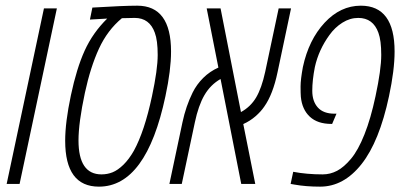

<svg xmlns="http://www.w3.org/2000/svg" viewBox="-20 -660 1462 689"><path d="M50.3 0H3.9L137.7 -629.9H184.1Z M472.7 -639.6Q593.8 -639.6 593.8 -475.1Q593.8 -408.7 573.7 -314.9Q504.9 9.8 335 9.8Q213.9 9.8 213.9 -154.8Q213.9 -221.2 234.4 -317.9Q254.9 -414.6 283.9 -478.5Q313 -542.5 364.7 -593.3L302.7 -589.8L311.5 -632.8Q422.4 -639.6 472.7 -639.6ZM261.7 -156.2Q261.7 -34.2 344.2 -34.2Q365.2 -34.2 384 -41.7Q402.8 -49.3 422.9 -68.8Q442.9 -88.4 460.4 -119.1Q498.5 -188.5 525.4 -314.9Q545.9 -410.6 545.9 -462.9Q545.9 -515.1 535.6 -542.5Q516.6 -595.7 463.4 -595.7L417.5 -594.7Q365.7 -551.8 335.2 -485.6Q304.7 -419.4 284.7 -327.1Q261.7 -219.2 261.7 -156.2Z M1024.4 -629.9 976.1 -401.4Q959.5 -321.3 928.2 -277.3Q916 -259.3 896.5 -242.4Q877 -225.6 853 -214.8L896 0H845.7L771.5 -376.5Q735.4 -356 713.6 -318.6Q691.9 -281.2 679.2 -220.7L632.3 0H587.9L634.8 -221.2Q647 -278.8 671.4 -328.1Q686 -357.4 709.5 -380.6Q732.9 -403.8 763.7 -417.5L721.7 -629.9H771.5L844.7 -257.8Q879.4 -276.9 899.2 -310.3Q918.9 -343.8 931.6 -401.9L980 -629.9Z M1169.4 -215.3Q1119.6 -215.3 1091.8 -241.2Q1064 -267.1 1059.6 -312.5Q1058.6 -324.7 1058.6 -349.6Q1058.6 -374.5 1066.9 -419.4Q1087.9 -517.1 1144.8 -578.4Q1201.7 -639.6 1274.9 -639.6Q1396 -639.6 1396 -475.1Q1396 -408.7 1376 -314.9Q1341.3 -151.9 1277.3 -71Q1213.4 9.8 1128.9 9.8Q1077.6 9.8 1036.6 2.4L1022.9 0L1032.2 -43.5Q1080.6 -34.2 1138.2 -34.2Q1165 -34.2 1189.7 -47.1Q1214.4 -60.1 1239.7 -90.3Q1265.1 -120.6 1287.8 -177.5Q1310.5 -234.4 1327.6 -314.9Q1348.1 -410.6 1348.1 -462.9Q1348.1 -515.1 1337.9 -542.5Q1318.8 -595.7 1265.6 -595.7Q1235.8 -595.7 1208.7 -578.6Q1181.6 -561.5 1162.1 -534.2Q1123.5 -481 1109.9 -419.4Q1100.6 -372.1 1100.6 -334.2Q1100.6 -296.4 1120.6 -274.2Q1140.6 -252 1180.7 -252H1187.5L1171.9 -215.3Z"/></svg>

Font: Open Sans Hebrew Condensed Light
Style: Italic
Weight: 300
Width: 3
Italic angle: -12°
Foundry: Ascender Corporation, Yanek Iontef
Version: Version 2.001;PS 002.001;hotconv 1.0.70;makeotf.lib2.5.58329